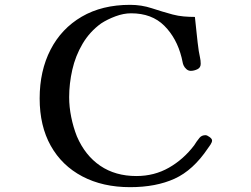

<svg xmlns="http://www.w3.org/2000/svg" viewBox="-20 -766 1040 794"><path d="M857 -185Q857 -178 850.5 -168Q844 -158 840 -153Q779 -62 702 -27Q625 8 518 8Q405 8 320.5 -36.5Q236 -81 190 -163Q144 -245 144 -359Q144 -473 189 -560.5Q234 -648 318 -697Q402 -746 518 -746Q565 -746 607.5 -732Q650 -718 694 -706Q717 -700 740 -698Q763 -696 786 -696Q790 -661 793.5 -625.5Q797 -590 802 -555Q804 -542 807 -529Q810 -516 810 -502Q810 -486 796 -479.5Q782 -473 769 -473Q759 -473 751 -480Q743 -487 739 -496Q736 -503 734.5 -512Q733 -521 731 -528Q711 -608 659.5 -659.5Q608 -711 522 -711Q491 -711 457.5 -698.5Q424 -686 398 -669Q351 -635 321.5 -585Q292 -535 279 -477.5Q266 -420 266 -364Q266 -324 274.5 -282Q283 -240 298 -202Q332 -123 394.5 -80.5Q457 -38 544 -38Q618 -38 678.5 -72.5Q739 -107 783 -165Q788 -173 793.5 -181Q799 -189 805 -196Q814 -207 830 -207Q836 -207 846.5 -199.5Q857 -192 857 -185Z"/></svg>

Font: Kaisei HarunoUmi Medium
Style: Regular
Weight: 500
Designer: Font-Kai, 金井和夫
Foundry: KAZUO KANAI
Version: Version 5.003